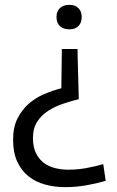

<svg xmlns="http://www.w3.org/2000/svg" viewBox="-20 -566 484 792"><path d="M266 -546Q290 -546 303.5 -532.5Q317 -519 317 -496Q317 -472 303.5 -458.5Q290 -445 266 -445Q241 -445 227 -458.5Q213 -472 213 -496Q213 -519 227 -532.5Q241 -546 266 -546ZM300 -346 305 -157Q273 -149 240 -138Q207 -127 179 -109Q151 -91 133.5 -64Q116 -37 116 3Q116 41 128.5 66Q141 91 161 106Q181 121 207.5 127.5Q234 134 261 134Q299 134 335 127.5Q371 121 406 111L416 180Q378 191 335.5 198.5Q293 206 248 206Q206 206 167 195.5Q128 185 98.5 162Q69 139 51.5 101.5Q34 64 34 10Q34 -41 52 -77Q70 -113 98.5 -138Q127 -163 162.5 -178Q198 -193 233 -202L235 -346V-364H300Z"/></svg>

Font: EncodeSans
Style: Regular
Weight: 400
Designer: Pablo Impallari, Andres Torresi
Foundry: Pablo Impallari, Andres Torresi
Version: Version 1.000; ttfautohint (v1.4.1)